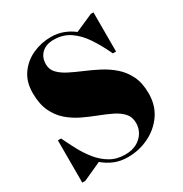

<svg xmlns="http://www.w3.org/2000/svg" viewBox="-178 -894 991 1042"><g transform="rotate(-30 317.0 -373.0)"><path d="M325 14.5Q278.5 14.5 241.2 -1Q204 -16.5 174 -42.5L58.5 10H40V-255H60Q79.5 -214 102.8 -170.2Q126 -126.5 156.5 -89Q187 -51.5 227 -28.2Q267 -5 320 -5Q361.5 -5 391.8 -21.2Q422 -37.5 438.5 -64.8Q455 -92 455 -125Q455 -162.5 433 -187Q411 -211.5 375 -229Q339 -246.5 295.8 -263Q252.5 -279.5 209.2 -300.2Q166 -321 130 -352Q94 -383 72 -429.8Q50 -476.5 50 -545Q50 -615 84 -663Q118 -711 172.2 -735.5Q226.5 -760 287 -760Q326.5 -760 361.5 -747.2Q396.5 -734.5 426.5 -711L538 -760H554.5V-514.5H534.5Q504.5 -579 470.5 -630Q436.5 -681 393.2 -710.2Q350 -739.5 292 -739.5Q244.5 -739.5 217.2 -713.5Q190 -687.5 190 -645Q190 -611.5 212 -588.5Q234 -565.5 270 -547.2Q306 -529 349 -511Q392 -493 435.2 -470.5Q478.5 -448 514.5 -416.5Q550.5 -385 572.5 -339.8Q594.5 -294.5 594.5 -230Q594.5 -155 556.5 -100.2Q518.5 -45.5 457 -15.5Q395.5 14.5 325 14.5Z"/></g></svg>

Font: Bodoni Moda 11pt Black
Style: Regular
Weight: 900
Designer: Owen Earl
Foundry: indestructible type
Version: Version 2.004